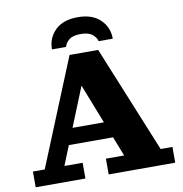

<svg xmlns="http://www.w3.org/2000/svg" viewBox="-94 -970 1007 1057"><g transform="rotate(-10 410.0 -441.0)"><path d="M20 0V-88H86L330 -685H490L734 -88H800V0H428V-88H530L337 -580H395L196 -88H298V0ZM207 -197V-287H524V-197ZM240 -732Q240 -796 284 -839Q328 -882 410 -882Q491 -882 535.5 -839Q580 -796 580 -732H501Q497 -752 475.5 -770Q454 -788 410 -788Q365 -788 344 -770Q323 -752 319 -732Z"/></g></svg>

Font: Montagu Slab 144pt
Style: Bold
Weight: 700
Designer: Florian Karsten
Foundry: Florian Karsten
Version: Version 1.000